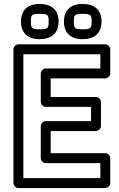

<svg xmlns="http://www.w3.org/2000/svg" viewBox="-20 -925 601 970"><path d="M98 -25V-651H487V-579H211C195.9 -579 186 -564.7 186 -554V-410C186 -394.9 200.3 -385 211 -385H440V-313H211C195.9 -313 186 -298.7 186 -288V-126C186 -110.9 200.3 -101 211 -101H487V-25ZM48 0C48 10.7 57.9 25 73 25H512C522.7 25 537 15.1 537 0V-126C537 -136.7 527.1 -151 512 -151H236V-263H465C475.7 -263 490 -272.9 490 -288V-410C490 -420.7 480.1 -435 465 -435H236V-529H512C522.7 -529 537 -538.9 537 -554V-676C537 -686.7 527.1 -701 512 -701H73C62.3 -701 48 -691.1 48 -676ZM397 -855C438.3 -855 443 -850.7 443 -816C443 -781.7 437.2 -777 397 -777C357.3 -777 353 -782.5 353 -816C353 -850.8 357.1 -855 397 -855ZM397 -905C339.4 -905 303 -876 303 -816C303 -757.8 338.4 -727 397 -727C452.8 -727 493 -753.8 493 -816C493 -877.8 454.1 -905 397 -905ZM180 -855C221.3 -855 226 -850.7 226 -816C226 -781.7 220.2 -777 180 -777C140.3 -777 136 -782.5 136 -816C136 -850.8 140.1 -855 180 -855ZM180 -905C122.4 -905 86 -876 86 -816C86 -757.8 121.4 -727 180 -727C235.8 -727 276 -753.8 276 -816C276 -877.8 237.1 -905 180 -905Z"/></svg>

Font: Fog Sans
Style: Outline
Weight: 700
Foundry: Intel Corporation
Version: Version 1.00